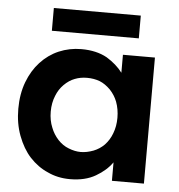

<svg xmlns="http://www.w3.org/2000/svg" viewBox="-53 -782 783 841"><g transform="rotate(5 339.0 -361.5)"><path d="M33.2 -278.8Q33.2 -343.8 53.2 -397Q72.8 -448.7 106.9 -485.8Q141.6 -523.4 187 -543Q233.9 -563 286.1 -563Q352.5 -563 398.9 -537.1Q442.9 -510.3 469.2 -475.1V-554.2H609.9V0H469.2V-81.1Q443.4 -44.4 397.9 -18.1Q352.1 8.8 285.2 8.8Q231 8.8 187 -12.2Q142.6 -31.2 106.9 -69.8Q74.2 -105.5 53.2 -161.1Q33.2 -214.4 33.2 -278.8ZM149.9 -631.8V-731.9H532.2V-631.8ZM175.8 -278.8Q175.8 -240.2 189 -209Q199.7 -180.7 221.2 -157.2Q242.2 -134.8 268.1 -125Q295.9 -113.8 321.8 -113.8Q348.1 -113.8 377.9 -125Q404.8 -135.7 424.8 -155.8Q446.3 -178.7 457 -208Q469.2 -239.3 469.2 -276.9Q469.2 -314.5 457 -347.2Q446.3 -375 424.8 -397.9Q402.3 -420.4 377.9 -430.2Q352.1 -439.9 321.8 -439.9Q292.5 -439.9 268.1 -430.2Q243.2 -420.9 221.2 -398.9Q200.2 -377.9 189 -349.1Q175.8 -317.4 175.8 -278.8Z"/></g></svg>

Font: PoppinsZ SemiBold
Style: Regular
Weight: 600
Designer: Ninad Kale (Devanagari), Jonny Pinhorn (Latin)
Foundry: Indian Type Foundry
Version: Version 3.002;FEAKit 1.0